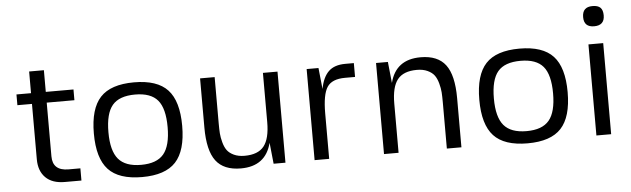

<svg xmlns="http://www.w3.org/2000/svg" viewBox="-47 -874 3450 1050"><g transform="rotate(-5 1678.5 -348.5)"><path d="M211 -146Q211 -67 298 -67H363V0H272Q203 0 166.5 -36.5Q130 -73 130 -137V-441H50V-500H130V-619H211V-500H363V-441H211Z M696 -510Q823 -510 880.5 -448Q938 -386 938 -250Q938 -114 880.5 -52Q823 10 696 10Q568 10 510.5 -52Q453 -114 453 -250Q453 -386 510.5 -448Q568 -510 696 -510ZM533 -250Q533 -148 571.5 -102.5Q610 -57 696 -57Q782 -57 820 -102.5Q858 -148 858 -250Q858 -353 820 -398Q782 -443 696 -443Q609 -443 571 -398Q533 -353 533 -250Z M1403 -230V-500H1483V0H1418L1406 -116Q1374 10 1238 10Q1144 10 1101 -47Q1058 -104 1058 -230V-500H1138V-247Q1138 -214 1139.5 -191.5Q1141 -169 1148.5 -141.5Q1156 -114 1168.5 -97Q1181 -80 1205.5 -68.5Q1230 -57 1264 -57Q1338 -57 1370.5 -98Q1403 -139 1403 -230Z M1856 -510H1903V-434H1848Q1776 -434 1749.5 -393.5Q1723 -353 1723 -250V0H1643V-500H1708L1720 -384Q1732 -448 1764 -479Q1796 -510 1856 -510Z M2269 -510Q2363 -510 2406 -453Q2449 -396 2449 -270V0H2369V-253Q2369 -286 2367.5 -308.5Q2366 -331 2358.5 -358.5Q2351 -386 2338.5 -403Q2326 -420 2301.5 -431.5Q2277 -443 2243 -443Q2169 -443 2136.5 -402Q2104 -361 2104 -270V0H2024V-500H2089L2101 -384Q2133 -510 2269 -510Z M2812 -510Q2939 -510 2996.5 -448Q3054 -386 3054 -250Q3054 -114 2996.5 -52Q2939 10 2812 10Q2684 10 2626.5 -52Q2569 -114 2569 -250Q2569 -386 2626.5 -448Q2684 -510 2812 -510ZM2649 -250Q2649 -148 2687.5 -102.5Q2726 -57 2812 -57Q2898 -57 2936 -102.5Q2974 -148 2974 -250Q2974 -353 2936 -398Q2898 -443 2812 -443Q2725 -443 2687 -398Q2649 -353 2649 -250Z M3271 0H3190V-500H3271ZM3230 -707Q3260 -707 3273.5 -693.5Q3287 -680 3287 -651Q3287 -596 3230 -596Q3174 -596 3174 -651Q3174 -707 3230 -707Z"/></g></svg>

Font: Fivo Sans Modern
Style: Regular
Weight: 400
Designer: Alexander Slobzheninov
Foundry: Alexander Slobzheninov
Version: 1.0